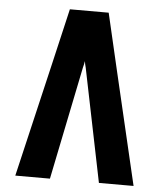

<svg xmlns="http://www.w3.org/2000/svg" viewBox="-53 -781 705 828"><g transform="rotate(5 300.0 -367.5)"><path d="M44 0 159 -490 216 -735H384L441 -490L556 0H406L306 -490Q304 -497 302.5 -504Q301 -511 300 -518Q299 -511 297.5 -504Q296 -497 294 -490L194 0Z"/></g></svg>

Font: Iosevka SS04 Heavy Extended
Style: Regular
Weight: 900
Width: 7
Monospace: yes
Designer: Belleve Invis
Foundry: Belleve Invis
Version: Version 19.0.0; ttfautohint (v1.8.4)